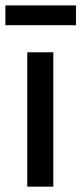

<svg xmlns="http://www.w3.org/2000/svg" viewBox="-27 -700 305 720"><path d="M75.2 -503.9H172.9V0H75.2ZM-6.8 -679.7H257.8V-605.5H-6.8Z"/></svg>

Font: Inder
Style: Regular
Weight: 400
Designer: Irina Smirnova
Foundry: Irina Smirnova
Version: Version 1.001